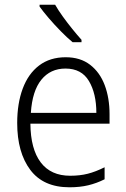

<svg xmlns="http://www.w3.org/2000/svg" viewBox="-20 -785 536 815"><path d="M259 -542Q321 -542 362.5 -510Q404 -478 424.5 -423.5Q445 -369 445 -300V-260H109Q110 -152 153 -95.5Q196 -39 278 -39Q319 -39 352.5 -47.5Q386 -56 424 -75V-24Q390 -7 354.5 1.5Q319 10 275 10Q164 10 108.5 -64Q53 -138 53 -263Q53 -346 76.5 -409Q100 -472 146 -507Q192 -542 259 -542ZM258 -494Q194 -494 155.5 -446.5Q117 -399 111 -306H389Q389 -388 357.5 -441Q326 -494 258 -494ZM214 -765Q227 -742 246.5 -715Q266 -688 287 -662Q308 -636 326 -616V-606H288Q265 -625 238 -652.5Q211 -680 187 -708Q163 -736 148 -757V-765Z"/></svg>

Font: Noto Sans Sinhala UI SemiCondensed Light
Style: Regular
Weight: 300
Width: 4
Designer: Jelle Bosma - Monotype Design Team
Foundry: Monotype Imaging Inc.
Version: Version 2.006; ttfautohint (v1.8.4.7-5d5b)